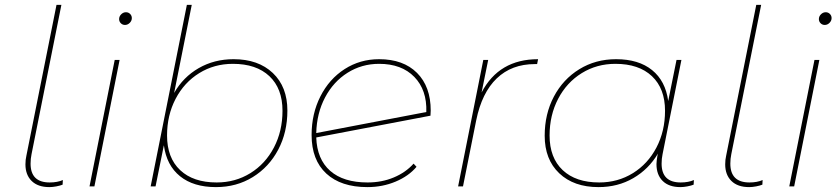

<svg xmlns="http://www.w3.org/2000/svg" viewBox="-20 -762 3434 785"><path d="M84 -90Q84 -109 88 -126L211 -742H231L109 -132Q105 -113 105 -93Q105 -16 183 -16Q215 -16 237 -26L236 -7Q226 -3 210.5 0Q195 3 182 3Q135 3 109.5 -22Q84 -47 84 -90Z M449 -517H469L366 0H346ZM467 -684Q467 -695 475.5 -703.5Q484 -712 495 -712Q505 -712 512 -705Q519 -698 519 -688Q519 -677 510.5 -668.5Q502 -660 491 -660Q481 -660 474 -667Q467 -674 467 -684Z M1155 -310Q1155 -221 1117.5 -150Q1080 -79 1013.5 -38Q947 3 863 3Q771 3 716 -41.5Q661 -86 650 -168L616 0H596L744 -742H764L692 -382Q729 -447 792.5 -483.5Q856 -520 935 -520Q1036 -520 1095.5 -463.5Q1155 -407 1155 -310ZM1135 -309Q1135 -400 1081.5 -450.5Q1028 -501 932 -501Q856 -501 794.5 -463Q733 -425 698 -358Q663 -291 663 -208Q663 -117 716.5 -66.5Q770 -16 866 -16Q942 -16 1003.5 -54Q1065 -92 1100 -159Q1135 -226 1135 -309Z M1741 -310 1740 -289 1273 -200Q1276 -111 1330 -63.5Q1384 -16 1483 -16Q1541 -16 1590 -36.5Q1639 -57 1671 -93L1683 -80Q1651 -42 1597.5 -19.5Q1544 3 1482 3Q1374 3 1314 -52.5Q1254 -108 1254 -210Q1254 -297 1290 -368Q1326 -439 1389 -479.5Q1452 -520 1530 -520Q1629 -520 1685 -464Q1741 -408 1741 -310ZM1273 -218 1723 -304Q1726 -394 1674 -447.5Q1622 -501 1530 -501Q1459 -501 1401 -464.5Q1343 -428 1309 -363.5Q1275 -299 1273 -218Z M2180 -520 2176 -500H2167Q2072 -500 2011 -441.5Q1950 -383 1927 -270L1873 0H1853L1956 -517H1976L1949 -384Q2020 -520 2180 -520Z M2817 -26 2816 -7Q2806 -3 2790.5 0Q2775 3 2762 3Q2715 3 2689.5 -22Q2664 -47 2664 -91Q2664 -102 2668 -126L2670 -134Q2632 -70 2569 -33.5Q2506 3 2427 3Q2326 3 2266.5 -53.5Q2207 -110 2207 -207Q2207 -296 2244.5 -367Q2282 -438 2348.5 -479Q2415 -520 2499 -520Q2591 -520 2646 -475.5Q2701 -431 2712 -349L2746 -517H2766L2689 -132Q2685 -113 2685 -93Q2685 -16 2763 -16Q2795 -16 2817 -26ZM2699 -309Q2699 -400 2645.5 -450.5Q2592 -501 2496 -501Q2420 -501 2358.5 -463Q2297 -425 2262 -358Q2227 -291 2227 -208Q2227 -117 2280.5 -66.5Q2334 -16 2430 -16Q2506 -16 2567.5 -54Q2629 -92 2664 -159Q2699 -226 2699 -309Z M2945 -90Q2945 -109 2949 -126L3072 -742H3092L2970 -132Q2966 -113 2966 -93Q2966 -16 3044 -16Q3076 -16 3098 -26L3097 -7Q3087 -3 3071.5 0Q3056 3 3043 3Q2996 3 2970.5 -22Q2945 -47 2945 -90Z M3310 -517H3330L3227 0H3207ZM3328 -684Q3328 -695 3336.5 -703.5Q3345 -712 3356 -712Q3366 -712 3373 -705Q3380 -698 3380 -688Q3380 -677 3371.5 -668.5Q3363 -660 3352 -660Q3342 -660 3335 -667Q3328 -674 3328 -684Z"/></svg>

Font: Montserrat Alternates Thin
Style: Italic
Weight: 250
Italic angle: -11.3°
Designer: Julieta Ulanovsky
Foundry: Julieta Ulanovsky
Version: Version 7.200